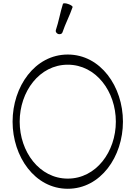

<svg xmlns="http://www.w3.org/2000/svg" viewBox="-20 -1154 822 1190"><path d="M367 -953C385 -1007 412 -1057 430 -1110C431 -1115 419 -1124 403 -1129C387 -1135 372 -1135 370 -1130C353 -1076 344 -1020 326 -967C323 -958 330 -947 341 -943C353 -940 364 -944 367 -953ZM742 -400C742 -617 604 -816 400 -816C196 -816 58 -617 58 -400C58 -183 196 16 400 16C604 16 742 -183 742 -400ZM102 -400C102 -586 224 -753 400 -753C576 -753 698 -586 698 -400C698 -214 576 -47 400 -47C224 -47 102 -214 102 -400Z"/></svg>

Font: Nupuram ExtraLight
Style: Regular
Weight: 200
Designer: Santhosh Thottingal (santhosh.thottingal@gmail.com)
Foundry: SMC
Version: Version 1.000